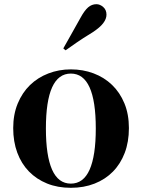

<svg xmlns="http://www.w3.org/2000/svg" viewBox="-20 -887 677 916"><path d="M282 -656Q297 -683 315.5 -715.5Q334 -748 364 -802Q383 -837 400.5 -852Q418 -867 440 -867Q457 -867 472.5 -853.5Q488 -840 488 -817Q488 -797 472.5 -776.5Q457 -756 422 -733Q373 -703 345 -683.5Q317 -664 293 -647ZM199 -274Q199 -144 228.5 -77.5Q258 -11 318 -11Q378 -11 407.5 -77.5Q437 -144 437 -274Q437 -536 318 -536Q199 -536 199 -274ZM595 -276Q595 -210 575 -157.5Q555 -105 518.5 -68Q482 -31 431 -11Q380 9 318 9Q255 9 204.5 -11.5Q154 -32 118 -69Q82 -106 62.5 -158.5Q43 -211 43 -276Q43 -341 64.5 -393Q86 -445 123 -481Q160 -517 210.5 -536.5Q261 -556 318 -556Q376 -556 426.5 -537Q477 -518 514.5 -482Q552 -446 573.5 -394Q595 -342 595 -276Z"/></svg>

Font: XinYuGongZhangJiaSongA
Style: Regular
Weight: 900
Designer: XinYuGong
Foundry: Adobe Systems Incorporated
Version: Version 1.00